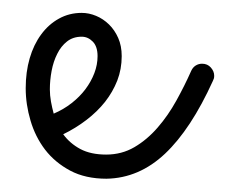

<svg xmlns="http://www.w3.org/2000/svg" viewBox="-20 -260 349 295"><path d="M77.1 -53.7Q87.4 -39.6 103.5 -31Q119.6 -22.5 143.1 -22.5Q167 -22.5 186.5 -33.9Q206.1 -45.4 222.2 -64Q238.3 -82.5 251 -105.5Q263.7 -128.4 273.9 -151.4Q276.4 -156.7 280.8 -159.4Q285.2 -162.1 290.5 -162.1Q298.8 -162.1 304 -156.2Q309.1 -150.4 309.1 -143.6Q309.1 -141.1 308.6 -139.4Q308.1 -137.7 307.1 -135.7Q273.4 -61.5 233.6 -23.9Q193.8 13.7 143.6 14.6Q111.3 14.6 87.9 2.2Q64.5 -10.3 49.3 -30Q34.2 -49.8 26.9 -74.7Q19.5 -99.6 19.5 -124.5Q19.5 -149.4 25.6 -170.4Q31.7 -191.4 43.2 -207Q54.7 -222.7 70.6 -231.4Q86.4 -240.2 105.5 -240.2Q116.7 -240.2 127.7 -235.6Q138.7 -231 147.5 -222.4Q156.2 -213.9 161.6 -201.7Q167 -189.5 167 -173.8Q167 -153.8 160.2 -136.2Q153.3 -118.7 141.4 -103.5Q129.4 -88.4 112.8 -75.7Q96.2 -63 77.1 -53.7ZM62.5 -85.4Q77.6 -91.8 90.1 -101.6Q102.5 -111.3 111.3 -123Q120.1 -134.8 125 -147.7Q129.9 -160.6 129.9 -173.8Q129.9 -188.5 122.6 -196Q115.2 -203.6 105.5 -203.6Q92.3 -203.6 83 -196.3Q73.7 -189 67.9 -177.2Q62 -165.5 59.3 -151.1Q56.6 -136.7 56.6 -122.6Q56.6 -113.8 58.3 -104Q60.1 -94.2 62.5 -85.4Z"/></svg>

Font: Sacramento
Style: Regular
Weight: 400
Designer: Astigmatic (AOETI)
Foundry: Astigmatic (AOETI)
Version: Version 1.000